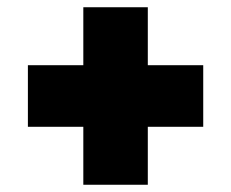

<svg xmlns="http://www.w3.org/2000/svg" viewBox="-20 -645 638 530"><path d="M210 -135V-295H57V-465H210V-625H388V-465H541V-295H388V-135Z"/></svg>

Font: Encode Sans Expanded Black
Style: Regular
Weight: 900
Width: 7
Designer: Multiple Designers
Foundry: Impallari Type
Version: Version 3.000; ttfautohint (v1.8.3) -l 8 -r 50 -G 200 -x 14 